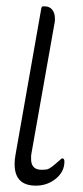

<svg xmlns="http://www.w3.org/2000/svg" viewBox="-20 -576 260 605"><path d="M79 -92Q78 -88 78 -82.5Q78 -77 78 -75Q78 -41 111 -41Q123 -41 129 -42.5Q135 -44 143.5 -50.5Q152 -57 169 -72Q174 -77 176 -77Q183 -77 183 -67Q183 -35 156 -13Q129 9 93 9Q26 9 26 -59Q26 -74 29 -89L110 -549Q111 -556 116 -556H121Q136 -556 144.5 -545.5Q153 -535 153 -518Q153 -514 153 -511Q153 -508 152 -504Z"/></svg>

Font: Zain Light
Style: Italic
Weight: 300
Italic angle: -10°
Designer: Zain,Boutros
Foundry: Mobile Telecommunications Company (Zain), 2024
Version: Version 1.51; ttfautohint (v1.8.4)